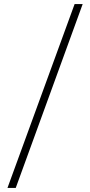

<svg xmlns="http://www.w3.org/2000/svg" viewBox="-20 -822 448 952"><path d="M17 110 350 -802H390L58 110Z"/></svg>

Font: Literata 60pt Medium
Style: Regular
Weight: 500
Designer: Latin by Veronika Burian and Jose Scaglione. Greek by Irene Vlachou. Cyrillic by Vera Evstafieva.
Foundry: TypeTogether
Version: Version 3.103;gftools[0.9.29]